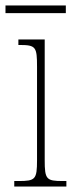

<svg xmlns="http://www.w3.org/2000/svg" viewBox="-30 -680 269 700"><path d="M-10 -632H210V-660H-10ZM22 0H212V-20H199C139 -20 133 -26 133 -96V-536H37V-516H43C101 -516 105 -508 105 -437V-96C105 -26 99 -20 38 -20H22Z"/></svg>

Font: Noto Serif Lao ExtraCondensed Thin
Style: Regular
Weight: 100
Width: 2
Designer: Monotype Design Team
Foundry: Monotype Imaging Inc.
Version: Version 2.003